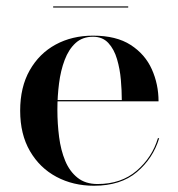

<svg xmlns="http://www.w3.org/2000/svg" viewBox="-20 -584 568 614"><path d="M280.5 10Q214 10 160.5 -18.5Q107 -47 75.8 -100.8Q44.5 -154.5 44.5 -230Q44.5 -305.5 75 -359.2Q105.5 -413 158 -441.5Q210.5 -470 277.5 -470Q352 -470 398 -440.2Q444 -410.5 465.5 -362.5Q487 -314.5 487 -260H111.5V-264H369.5Q369.5 -294 366.5 -328.8Q363.5 -363.5 354.2 -395Q345 -426.5 326.5 -446.5Q308 -466.5 277.5 -466.5Q243.5 -466.5 221.5 -446.2Q199.5 -426 186.8 -392.2Q174 -358.5 168.8 -317.2Q163.5 -276 163.5 -233Q163.5 -188.5 169 -146Q174.5 -103.5 188.5 -69.8Q202.5 -36 227.8 -15.8Q253 4.5 292 4.5Q367.5 4.5 417 -38Q466.5 -80.5 485 -142H489Q469.5 -77.5 417.8 -33.8Q366 10 280.5 10ZM150 -560V-563.5H390V-560Z"/></svg>

Font: Bodoni Moda 48pt Medium
Style: Regular
Weight: 500
Designer: Owen Earl
Foundry: indestructible type
Version: Version 2.005